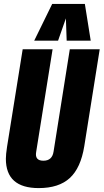

<svg xmlns="http://www.w3.org/2000/svg" viewBox="-20 -952 530 982"><path d="M178 10Q10 10 10 -140Q10 -162 16 -201L96 -700H249L165 -175Q157 -130 202 -130Q247 -130 254 -177L337 -700H490L411 -204Q393 -93 337 -41.5Q281 10 178 10ZM155 -744 247 -932H414L444 -744H321L317 -858L277 -744Z"/></svg>

Font: Georama Condensed ExtraBold
Style: Italic
Weight: 800
Width: 3
Italic angle: -9°
Designer: Jean-Baptiste Levee
Foundry: Production Type
Version: Version 1.000